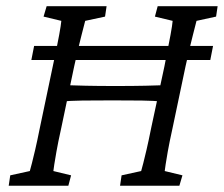

<svg xmlns="http://www.w3.org/2000/svg" viewBox="-20 -593 715 613"><path d="M170.9 -268.6 183.6 -321.3Q213.9 -320.3 253.4 -319.3Q293 -318.4 348.6 -318.4Q404.3 -318.4 444.8 -319.3Q485.4 -320.3 513.7 -321.3L502.9 -268.6Q468.8 -271.5 432.6 -272Q396.5 -272.5 338.9 -272.5Q280.3 -272.5 243.2 -272Q206.1 -271.5 170.9 -268.6ZM7.8 0 12.7 -33.2 75.2 -46.9Q78.1 -56.6 82 -72.3Q85.9 -87.9 92.3 -114.7Q98.6 -141.6 107.4 -185.5L148.4 -380.9Q163.1 -449.2 168.9 -481.4Q174.8 -513.7 175.8 -526.4L119.1 -540L128.9 -573.2H320.3L315.4 -540L252 -526.4Q249 -513.7 240.2 -480.5Q231.4 -447.3 216.8 -380.9L175.8 -185.5Q165 -136.7 160.2 -108.9Q155.3 -81.1 153.3 -67.9Q151.4 -54.7 150.4 -46.9L207 -33.2L198.2 0ZM363.3 0 368.2 -33.2 430.7 -46.9Q433.6 -56.6 437.5 -72.3Q441.4 -87.9 447.8 -114.7Q454.1 -141.6 462.9 -185.5L504.9 -380.9Q518.6 -449.2 524.4 -481.4Q530.3 -513.7 531.2 -526.4L474.6 -540L483.4 -573.2H674.8L669.9 -540L607.4 -526.4Q604.5 -513.7 595.7 -480.5Q586.9 -447.3 572.3 -380.9L531.2 -185.5Q520.5 -136.7 515.6 -108.9Q510.7 -81.1 508.8 -67.9Q506.8 -54.7 505.9 -46.9L562.5 -33.2L552.7 0ZM80.1 -401.4 88.9 -446.3H660.2L651.4 -401.4Z"/></svg>

Font: Crimson Pro Light
Style: Italic
Weight: 300
Italic angle: -12°
Designer: Jacques Le Bailly
Foundry: Baron von Fonthausen
Version: Version 1.003